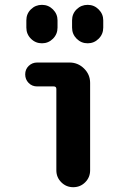

<svg xmlns="http://www.w3.org/2000/svg" viewBox="-20 -780 540 800"><path d="M269.5 -519.5Q304.7 -519.5 330.1 -494.6Q355.5 -469.7 355.5 -434.6V-70.3Q355.5 -41 335 -20.5Q314.5 0 285.2 0Q255.9 0 235.4 -20.5Q214.8 -41 214.8 -70.3V-409.2Q214.8 -419.9 204.1 -419.9H134.8Q113.3 -419.9 99.1 -434.6Q85 -449.2 85 -470.2Q85 -491.2 99.6 -505.4Q114.3 -519.5 134.8 -519.5ZM410.2 -695.3V-665Q410.2 -637.7 391.1 -618.7Q372.1 -599.6 345.2 -599.6Q318.4 -599.6 299.3 -618.7Q280.3 -637.7 280.3 -665V-695.3Q280.3 -722.7 299.3 -741.2Q318.4 -759.8 345.2 -759.8Q372.1 -759.8 391.1 -740.7Q410.2 -721.7 410.2 -695.3ZM89.8 -665V-695.3Q89.8 -722.7 108.9 -741.2Q127.9 -759.8 154.8 -759.8Q181.6 -759.8 200.7 -740.7Q219.7 -721.7 219.7 -695.3V-665Q219.7 -637.7 200.7 -618.7Q181.6 -599.6 154.8 -599.6Q127.9 -599.6 108.9 -618.7Q89.8 -637.7 89.8 -665Z"/></svg>

Font: Rounded-X Mgen+ 1mn bold
Style: Bold
Weight: 700
Designer: [Source Han Sans]
Ryoko NISHIZUKA  (kana & ideographs); Paul D. Hunt (Latin, Greek & Cyrillic); Wenlong ZHANG  (bopomofo
Version: Version 1.059.20150602